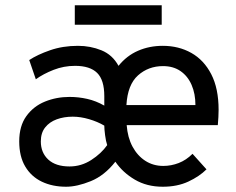

<svg xmlns="http://www.w3.org/2000/svg" viewBox="-20 -697 897 729"><path d="M231 12Q179 12 138.8 -7.2Q98.5 -26.5 75.8 -64.8Q53 -103 53 -160Q53 -218.5 80 -256Q107 -293.5 150.5 -311.2Q194 -329 244 -329Q278 -329 311.2 -321.5Q344.5 -314 376 -296V-332Q376 -393.5 348.8 -420.2Q321.5 -447 265 -447Q222.5 -447 183.5 -431.8Q144.5 -416.5 116 -396L91 -469Q122 -489.5 170.2 -506.2Q218.5 -523 276 -523Q323.5 -523 365.2 -506Q407 -489 430 -447Q461 -485.5 504 -504.2Q547 -523 598 -523Q658.5 -523 706.5 -496Q754.5 -469 782.2 -415Q810 -361 810 -280Q810 -268 809.2 -252.5Q808.5 -237 807 -222H461Q464.5 -175 483.2 -140.2Q502 -105.5 532 -86.2Q562 -67 600 -67Q630 -67 658.5 -78Q687 -89 711 -113L764 -54Q737 -27 695 -7.5Q653 12 598 12Q537.5 12 491.8 -15Q446 -42 418 -83Q377 -30.5 324.8 -9.2Q272.5 12 231 12ZM244 -65Q288.5 -65 326.5 -89.5Q364.5 -114 387 -146Q382 -160.5 379 -184Q376 -207.5 376 -220Q350.5 -235 318.2 -244.5Q286 -254 256 -254Q223 -254 195.5 -244Q168 -234 151.5 -213.2Q135 -192.5 135 -160Q135 -117.5 163.2 -91.2Q191.5 -65 244 -65ZM460 -298H722Q722 -341 707.5 -374.5Q693 -408 665.5 -427Q638 -446 599 -446Q543.5 -446 504 -410.8Q464.5 -375.5 460 -298ZM264 -603V-677H594V-603Z"/></svg>

Font: Overpass
Style: Regular
Weight: 400
Designer: Delve Withrington, Dave Bailey, Thomas Jockin
Foundry: Delve Fonts LLC
Version: Version 4.000